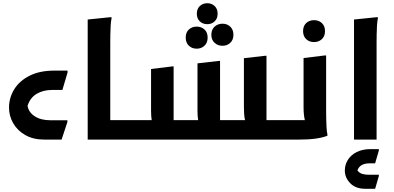

<svg xmlns="http://www.w3.org/2000/svg" viewBox="-20 -866 2443 1191"><path d="M36 -198Q36 -260 68.5 -312.5Q101 -365 164 -396.5Q227 -428 317 -428H399V-416L367 -308H303Q248 -308 207.5 -284Q167 -260 151 -210Q157 -170 195 -145Q233 -120 293 -120H398V-109L362 0H256Q187 0 138 -27.5Q89 -55 62.5 -100.5Q36 -146 36 -198ZM151 -238Q150 -235 150 -232ZM142 -162 145 -184Q143 -174 142 -162Z M524 -745 671 -760 672 -752Q668 -734 666.5 -707Q665 -680 664.5 -652Q664 -624 664 -604V-121H802V-20L782 0H524Z M782 0V-101L802 -121H921Q919 -133 918 -148Q917 -163 917 -180V-438L1048 -454H1057V-121H1209Q1207 -134 1206 -148.5Q1205 -163 1205 -180V-473L1336 -488H1345V-121H1500Q1496 -137 1494.5 -157.5Q1493 -178 1493 -202V-505L1624 -520H1633V-121H1764V-20L1752 0ZM1266 -716Q1238 -716 1219.5 -733.5Q1201 -751 1201 -781Q1201 -811 1219.5 -828.5Q1238 -846 1266 -846Q1293 -846 1311.5 -828.5Q1330 -811 1330 -781Q1330 -751 1311.5 -733.5Q1293 -716 1266 -716ZM1360 -582Q1331 -582 1311 -600.5Q1291 -619 1291 -650Q1291 -682 1311 -700.5Q1331 -719 1360 -719Q1389 -719 1408.5 -700.5Q1428 -682 1428 -650Q1428 -619 1408.5 -600.5Q1389 -582 1360 -582ZM1200 -564Q1171 -564 1151.5 -582.5Q1132 -601 1132 -633Q1132 -665 1151.5 -683Q1171 -701 1200 -701Q1229 -701 1248.5 -683Q1268 -665 1268 -633Q1268 -601 1248.5 -582.5Q1229 -564 1200 -564Z M1728 0V-101L1748 -121H1871Q1863 -153 1863 -203V-506L1994 -522H2003V-180Q2003 -160 2003.5 -132Q2004 -104 2005.5 -77Q2007 -50 2011 -32V-24Q1981 -12 1937 -6Q1893 0 1830 0ZM1928 -605Q1899 -605 1879.5 -623Q1860 -641 1860 -673Q1860 -705 1879.5 -723Q1899 -741 1928 -741Q1957 -741 1976.5 -723Q1996 -705 1996 -673Q1996 -641 1976.5 -623Q1957 -605 1928 -605Z M2176 -745 2323 -760 2324 -752Q2320 -734 2318.5 -707Q2317 -680 2316.5 -652Q2316 -624 2316 -604V0H2176ZM2119 192Q2119 156 2138 125.5Q2157 95 2193 77Q2229 59 2279 59H2330V68L2307 147H2275Q2245 147 2225.5 157Q2206 167 2197 191Q2210 208 2228 213Q2246 218 2268 218H2330V226L2307 305H2245Q2186 305 2152.5 270.5Q2119 236 2119 192Z"/></svg>

Font: Kufam SemiBold
Style: Regular
Weight: 600
Designer: Wael Morcos, Artur Schmal
Foundry: Original Type
Version: Version 1.300; ttfautohint (v1.8.3)